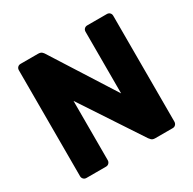

<svg xmlns="http://www.w3.org/2000/svg" viewBox="-154 -860 1027 1020"><g transform="rotate(-30 359.5 -350.0)"><path d="M95 0Q84 0 77 -7.5Q70 -15 70 -25V-675Q70 -686 77 -693Q84 -700 95 -700H201Q218 -700 225.5 -692.5Q233 -685 235 -681L479 -297V-675Q479 -686 486 -693Q493 -700 504 -700H624Q635 -700 642 -693Q649 -686 649 -675V-26Q649 -15 642 -7.5Q635 0 624 0H517Q501 0 493.5 -8Q486 -16 484 -19L240 -389V-25Q240 -15 233 -7.5Q226 0 215 0Z"/></g></svg>

Font: Rubik Light
Style: Bold
Weight: 700
Version: Version 2.104